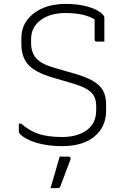

<svg xmlns="http://www.w3.org/2000/svg" viewBox="-20 -736 640 988"><path d="M317 -716Q382 -716 433 -701.5Q484 -687 509 -661Q517 -653 517 -645V-522H478Q467 -522 467 -533V-636Q414 -669 317 -669Q238 -669 189 -632.5Q140 -596 140 -534V-515Q140 -468 165 -437.5Q190 -407 260 -387L357 -359Q418 -342 455 -321.5Q492 -301 509 -272Q526 -243 526 -198V-166Q526 -84 466.5 -34Q407 16 299 16Q226 16 168.5 -1Q111 -18 83 -46Q77 -52 77 -61V-100H89Q133 -61 181.5 -46Q230 -31 299 -31Q379 -31 427 -66.5Q475 -102 475 -169V-189Q475 -221 463.5 -242Q452 -263 425 -278.5Q398 -294 349 -308L251 -337Q162 -363 126 -402.5Q90 -442 90 -509V-539Q90 -593 119.5 -632.5Q149 -672 200 -694Q251 -716 317 -716ZM287 70H333Q339 70 342 74Q345 78 343 84Q332 113 324.5 132.5Q317 152 310 171.5Q303 191 291 222Q290 226 286.5 229Q283 232 276 232H240Q254 183 265 146.5Q276 110 287 70Z"/></svg>

Font: Recursive Mn Lnr St Lt
Style: Regular
Weight: 300
Monospace: yes
Version: Version 1.079;hotconv 1.0.112;makeotfexe 2.5.65598; ttfautoh